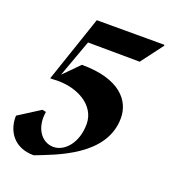

<svg xmlns="http://www.w3.org/2000/svg" viewBox="-176 -585 848 923"><g transform="rotate(20 248.0 -123.0)"><path d="M99 234C201 194 432 116 432 -77C432 -166 363 -254 168 -254L90 -175L159 -365L424 -363L509 -476L507 -480H162L47 -141H60C183 -151 287 -90 287 6C287 105 229 164 174 164C112 164 69 102 83 18L64 14L-46 84C-49 158 -6 234 99 234Z"/></g></svg>

Font: Mazius Display Extra Italic
Style: Bold
Weight: 700
Italic angle: -17°
Designer: Alberto Casagrande & Collletttivo
Foundry: Collletttivo
Version: Version 2.000;Glyphs 3.2 (3217)